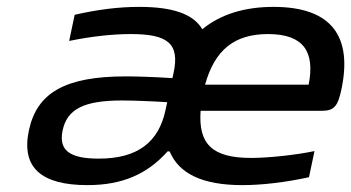

<svg xmlns="http://www.w3.org/2000/svg" viewBox="-20 -529 1021 558"><path d="M385 -509C323 -509 263 -501 197 -486L181 -410C244 -423 306 -430 360 -430C466 -430 504 -404 484 -315L481 -302C417 -306 371 -307 345 -307C169 -307 87 -259 64 -150C41 -42 100 9 234 9C336 9 408 -23 467 -89H473C500 -24 569 9 684 9C741 9 810 1 878 -14L894 -90C843 -79 761 -70 710 -70C597 -70 556 -110 563 -207H916C952 -207 962 -222 972 -268C1005 -422 945 -509 775 -509C690 -509 620 -487 568 -444C542 -488 483 -509 385 -509ZM162 -150C175 -212 224 -237 335 -237C366 -237 419 -235 466 -232L461 -209C441 -115 379 -68 267 -68C181 -68 150 -93 162 -150ZM576 -283C604 -383 660 -430 759 -430C862 -430 896 -379 877 -283Z"/></svg>

Font: LT Wave
Style: Italic
Weight: 400
Designer: Daniel Lyons
Version: Version 2.5 (Glyphs App)